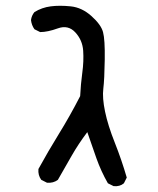

<svg xmlns="http://www.w3.org/2000/svg" viewBox="-20 -511 540 656"><path d="M368.2 125 348.6 115.2Q325.2 74.2 309.6 30.3Q293.9 -13.7 278.3 -59.6Q248 -19.5 224.6 21.5Q201.2 62.5 177.7 103.5Q162.1 115.2 140.6 113.3L121.1 103.5Q109.4 87.9 111.3 66.4Q144.5 5.9 181.6 -54.2Q218.8 -114.3 253.9 -182.6Q255.9 -223.6 261.2 -262.7Q266.6 -301.8 264.2 -337.9Q261.7 -374 237.3 -400.4Q212.9 -426.8 177.7 -414.1Q142.6 -401.4 117.2 -401.4L97.7 -411.1Q87.9 -424.8 85.9 -442.4Q87.9 -458 97.7 -469.7Q123 -485.4 153.3 -489.3Q183.6 -493.2 221.7 -489.3Q259.8 -485.4 292.5 -456.1Q325.2 -426.8 332 -401.4Q338.9 -376 337.9 -307.6Q336.9 -239.3 333 -208Q329.1 -176.8 338.9 -129.9Q348.6 -83 372.1 -23.9Q395.5 35.2 413.1 95.7L403.3 115.2Q389.6 127 368.2 125Z"/></svg>

Font: NaikaiFont
Style: Regular-Lite
Weight: 400
Version: Version 1.67